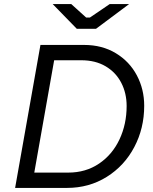

<svg xmlns="http://www.w3.org/2000/svg" viewBox="-20 -920 751 940"><path d="M178 -700H392Q480 -700 547 -659.5Q614 -619 650 -551Q686 -483 686 -402Q686 -292 637.5 -200Q589 -108 502.5 -54Q416 0 308 0H54ZM115 -75H314Q400 -75 465 -119Q530 -163 565 -237.5Q600 -312 600 -401Q600 -464 573.5 -515Q547 -566 497 -595.5Q447 -625 378 -625H212L251 -658L142 -42ZM238 -900H329L402 -834H420L517 -900H612L450 -779H356Z"/></svg>

Font: Fixel Italic Variable Display Thin
Style: Italic
Weight: 100
Italic angle: -10°
Designer: AlfaBravo + MacPaw
Foundry: Kyrylo Tkachov, Marchela Mozhyna, Serhii Makarenko, Maria Weinstein, Zakhar Kryvoshyya
Version: Version 1.210;Glyphs 3.2 (3217)